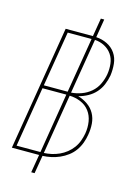

<svg xmlns="http://www.w3.org/2000/svg" viewBox="-139 -916 778 1096"><g transform="rotate(15 250.0 -368.0)"><path d="M159 107 177 0H16L137 -735H298L316 -843H336L318 -734Q353 -732 383.5 -717Q414 -702 432.5 -675Q451 -648 454.5 -613Q458 -578 453 -543Q448 -516 437 -489Q426 -462 406.5 -440Q387 -418 360.5 -403.5Q334 -389 306 -382Q337 -373 363 -355Q389 -337 404 -310Q419 -283 421.5 -250.5Q424 -218 418 -184Q414 -159 405 -134.5Q396 -110 380.5 -88Q365 -66 343 -49.5Q321 -33 297 -22.5Q273 -12 247.5 -6.5Q222 -1 197 0L179 107ZM100 -391H241L295 -717H154ZM261 -391Q291 -393 321.5 -404Q352 -415 376.5 -436Q401 -457 415 -486.5Q429 -516 434 -546Q439 -577 435.5 -608Q432 -639 415.5 -663Q399 -687 372.5 -701Q346 -715 315 -717ZM39 -18H180L238 -373H97ZM200 -18Q222 -19 245 -24Q268 -29 290 -39Q312 -49 331.5 -64.5Q351 -80 365.5 -100Q380 -120 388 -142.5Q396 -165 400 -187Q406 -223 400.5 -257.5Q395 -292 375.5 -318Q356 -344 324.5 -357.5Q293 -371 258 -372Z"/></g></svg>

Font: Iosevka Thin Oblique
Style: Regular
Weight: 100
Italic angle: -9°
Monospace: yes
Designer: Belleve Invis
Foundry: Belleve Invis
Version: Version 32.5.0; ttfautohint (v1.8.4)